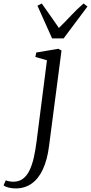

<svg xmlns="http://www.w3.org/2000/svg" viewBox="-144 -828 522 1102"><path d="M137.5 10Q127.5 89.5 102.2 143.8Q77 198 37.5 225.8Q-2 253.5 -54.5 253.5Q-76 253.5 -95 248.5Q-114 243.5 -123.5 236L-111 207Q-104 210 -91.8 212.5Q-79.5 215 -68 215Q-35.5 215 -13 198.5Q9.5 182 24.8 151Q40 120 49.8 77.5Q59.5 35 66 -17L125.5 -482L59 -501L64 -526.5L190.5 -548L209 -538ZM155 -607.5 71 -795 95.5 -808Q119 -775 143.5 -740.2Q168 -705.5 194 -667.5Q229.5 -702 261.8 -736.8Q294 -771.5 335.5 -808L358 -790.5L221 -607.5Z"/></svg>

Font: Merriweather 60pt Light
Style: Italic
Weight: 300
Italic angle: -7.8°
Version: Version 2.101